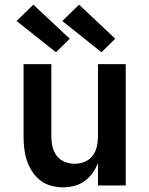

<svg xmlns="http://www.w3.org/2000/svg" viewBox="-20 -795 640 823"><path d="M250 8Q224 8 198.5 1Q173 -6 152.5 -22Q132 -38 117.5 -60.5Q103 -83 95 -107.5Q87 -132 84 -158Q81 -184 81 -210V-520H200V-210Q200 -188 205 -166.5Q210 -145 223 -127.5Q236 -110 257 -101.5Q278 -93 300 -93Q322 -93 343 -101.5Q364 -110 377 -127.5Q390 -145 395 -166.5Q400 -188 400 -210V-520H519V0H400V-96Q391 -73 376.5 -53Q362 -33 342 -18.5Q322 -4 298 2Q274 8 250 8ZM415 -571 247 -705 319 -775 474 -629ZM220 -571 51 -705 123 -775 279 -629Z"/></svg>

Font: Iosevka Extended
Style: Bold
Weight: 700
Width: 7
Monospace: yes
Designer: Belleve Invis
Foundry: Belleve Invis
Version: Version 32.5.0; ttfautohint (v1.8.4)